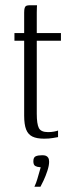

<svg xmlns="http://www.w3.org/2000/svg" viewBox="-20 -525 274 731"><path d="M148 3Q120 3 103.5 -5Q87 -13 79.5 -32Q72 -51 72 -85V-370H35V-399H72V-477Q72 -489 74 -495Q76 -501 80.5 -503Q85 -505 93 -505H121Q121 -504 120.5 -497.5Q120 -491 120 -477V-399H212V-370H120V-92Q120 -53 128 -37.5Q136 -22 163 -22Q175 -22 185.5 -24Q196 -26 201 -28V-3Q195 -2 181 0.5Q167 3 148 3ZM111 186Q118 171 122 157Q126 143 129.5 131Q133 119 135 112Q133 112 132 111.5Q131 111 129 111Q122 111 114.5 107Q107 103 107 89Q107 74 116 70Q125 66 141 66Q149 66 154.5 68Q160 70 163.5 75.5Q167 81 167 91Q167 105 160.5 125Q154 145 146 162Q138 179 134 186Z"/></svg>

Font: Genos Thin Light
Style: Regular
Weight: 300
Version: Version 1.010